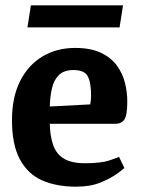

<svg xmlns="http://www.w3.org/2000/svg" viewBox="-20 -689 531 721"><path d="M266 12Q192 12 138.5 -11.5Q85 -35 55 -90Q25 -145 25 -238Q25 -324 55.5 -384.5Q86 -445 139.5 -477Q193 -509 262 -509Q321 -509 359.5 -490.5Q398 -472 419.5 -442Q441 -412 449.5 -377Q458 -342 458 -308Q458 -256 447 -240Q436 -224 412 -224H167Q168 -177 180 -143.5Q192 -110 220.5 -93Q249 -76 299 -76Q360 -76 392 -87Q424 -98 427 -100L447 -58Q443 -54 420 -37Q397 -20 358.5 -4Q320 12 266 12ZM167 -289 319 -297Q322 -315 322 -330Q322 -379 309.5 -402.5Q297 -426 256 -426Q221 -426 202 -408Q183 -390 175.5 -359Q168 -328 167 -289ZM83 -586 96 -669H442L429 -586Z"/></svg>

Font: Faustina
Style: Bold
Weight: 700
Designer: Alfonso Garcia
Foundry: http://www.omnibus-type.com
Version: Version 1.200